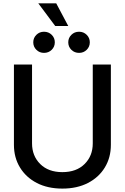

<svg xmlns="http://www.w3.org/2000/svg" viewBox="-20 -1112 744 1144"><path d="M351.6 11.7Q264.2 11.7 199.5 -21.7Q134.8 -55.2 98.9 -114.3Q63 -173.3 63 -249V-727.5H170.9V-257.8Q170.9 -183.1 219.5 -134.8Q268.1 -86.4 351.6 -86.4Q435.5 -86.4 484.1 -134.8Q532.7 -183.1 532.7 -257.8V-727.5H640.6V-249Q640.6 -173.3 604.7 -114.3Q568.8 -55.2 503.9 -21.7Q439 11.7 351.6 11.7ZM451.2 -796.9Q423.8 -796.9 405.3 -815.2Q386.7 -833.5 386.7 -859.9Q386.7 -886.2 405.3 -904.5Q423.8 -922.9 451.2 -922.9Q478 -922.9 496.6 -904.5Q515.1 -886.2 515.1 -859.9Q515.1 -833.5 496.6 -815.2Q478 -796.9 451.2 -796.9ZM242.2 -796.9Q215.3 -796.9 196.8 -815.2Q178.2 -833.5 178.2 -859.9Q178.2 -886.2 196.8 -904.5Q215.3 -922.9 242.2 -922.9Q269.5 -922.9 288.1 -904.5Q306.6 -886.2 306.6 -859.9Q306.6 -833.5 288.1 -815.2Q269.5 -796.9 242.2 -796.9ZM309.1 -957 208 -1092.3H314.9L386.7 -957Z"/></svg>

Font: Inter Display Medium
Style: Regular
Weight: 500
Designer: Rasmus Andersson
Foundry: rsms
Version: Version 4.001;git-9221beed3